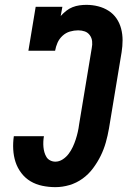

<svg xmlns="http://www.w3.org/2000/svg" viewBox="-20 -763 540 791"><path d="M208 8Q181 8 154.5 2.5Q128 -3 106 -16Q84 -29 68 -50Q52 -71 44 -95.5Q36 -120 34.5 -147.5Q33 -175 37 -202H161Q159 -191 158.5 -179.5Q158 -168 159 -157Q160 -146 163 -135.5Q166 -125 171.5 -116Q177 -107 187 -102Q197 -97 208 -97Q224 -97 238.5 -106.5Q253 -116 263 -129.5Q273 -143 280 -158Q287 -173 292 -188.5Q297 -204 300.5 -219.5Q304 -235 306 -251L358 -565Q361 -579 359.5 -593Q358 -607 350 -618Q342 -629 329.5 -633.5Q317 -638 302 -638Q285 -638 268 -633Q251 -628 237.5 -615.5Q224 -603 217 -587Q210 -571 207 -554H97L127 -735H237L230 -697Q241 -709 253 -718.5Q265 -728 279 -733.5Q293 -739 307.5 -741Q322 -743 336 -743Q361 -743 384.5 -737Q408 -731 427.5 -718.5Q447 -706 460 -687Q473 -668 479 -645Q485 -622 485 -597.5Q485 -573 481 -548L429 -234Q424 -205 416 -176.5Q408 -148 395 -121.5Q382 -95 363.5 -70Q345 -45 320 -27Q295 -9 266 -0.5Q237 8 208 8Z"/></svg>

Font: Iosevka Slab Extrabold
Style: Italic
Weight: 800
Italic angle: -9°
Monospace: yes
Designer: Belleve Invis
Foundry: Belleve Invis
Version: Version 11.1.0; ttfautohint (v1.8.3)